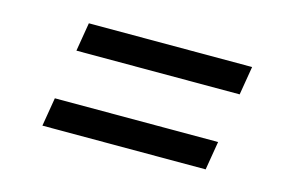

<svg xmlns="http://www.w3.org/2000/svg" viewBox="-50 -533 760 497"><g transform="rotate(15 329.5 -284.5)"><path d="M88.8 -140.6 101.6 -217.3H539.1L526.3 -140.6ZM123.6 -350.9 136.4 -427.6H573.9L561.1 -350.9Z"/></g></svg>

Font: Inter P
Style: Italic
Weight: 400
Italic angle: -9.40001°
Designer: Rasmus Andersson
Foundry: rsms
Version: Version 3.018;git-588b23468